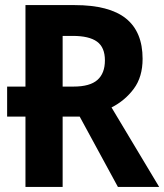

<svg xmlns="http://www.w3.org/2000/svg" viewBox="-20 -734 646 754"><path d="M273 -714Q409 -714 474.5 -661.5Q540 -609 540 -503Q540 -432 505.5 -385.5Q471 -339 418 -312L605 0H443L293 -276H226V0H80V-276H8V-394H80V-714ZM266 -593H226V-394H269Q333 -394 362.5 -420Q392 -446 392 -497Q392 -548 361 -570.5Q330 -593 266 -593Z"/></svg>

Font: Noto Sans SemiCondensed
Style: Bold
Weight: 700
Width: 4
Designer: Monotype Design Team
Foundry: Monotype Imaging Inc.
Version: Version 2.013; ttfautohint (v1.8.4.7-5d5b)